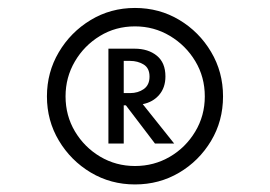

<svg xmlns="http://www.w3.org/2000/svg" viewBox="-20 -864 696 495"><path d="M328 -388.5Q265.5 -388.5 214 -419.2Q162.5 -450 131.8 -501.5Q101 -553 101 -615.5Q101 -677.5 131.5 -729.2Q162 -781 213.5 -812.2Q265 -843.5 328 -843.5Q390.5 -843.5 442 -812.8Q493.5 -782 524.2 -730.2Q555 -678.5 555 -615.5Q555 -552 524 -500.5Q493 -449 441.8 -418.8Q390.5 -388.5 328 -388.5ZM328 -436Q377 -436 417.8 -459.8Q458.5 -483.5 483.2 -524.5Q508 -565.5 508 -615.5Q508 -665.5 483.5 -706.2Q459 -747 418 -771.5Q377 -796 328 -796Q278 -796 237.5 -771.2Q197 -746.5 173 -705.5Q149 -664.5 149 -615.5Q149 -566 173.2 -525.2Q197.5 -484.5 238.2 -460.2Q279 -436 328 -436ZM259.5 -494V-738.5H327Q362 -738.5 384.2 -720.5Q406.5 -702.5 406.5 -667Q406.5 -638 390.2 -619.2Q374 -600.5 348 -595.5L429 -494H379.5L304.5 -592.5H299V-494ZM299 -624H315.5Q336 -624 350.8 -634.5Q365.5 -645 365.5 -666.5Q365.5 -688.5 350.2 -697.8Q335 -707 315.5 -707H299Z"/></svg>

Font: Spartan Thin SemiBold
Style: Regular
Weight: 600
Version: Version 1.004